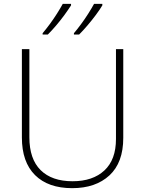

<svg xmlns="http://www.w3.org/2000/svg" viewBox="-20 -970 756 1000"><path d="M622 -252Q622 -123 550 -56.5Q478 10 356 10Q231 10 162.5 -58Q94 -126 94 -254V-714H133V-255Q133 -142 191.5 -84Q250 -26 358 -26Q463 -26 523.5 -82Q584 -138 584 -246V-714H622ZM513 -942Q500 -920 479.5 -892.5Q459 -865 436 -838Q413 -811 392 -790H365V-797Q382 -817 402 -844Q422 -871 440 -899.5Q458 -928 470 -950H513ZM350 -942Q336 -920 316 -892.5Q296 -865 273 -838Q250 -811 229 -790H202V-797Q219 -817 239 -844Q259 -871 277 -899.5Q295 -928 307 -950H350Z"/></svg>

Font: Noto Sans ExtraLight
Style: Regular
Weight: 200
Designer: Monotype Design Team
Foundry: Monotype Imaging Inc.
Version: Version 2.007